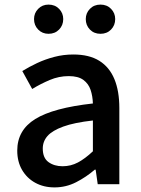

<svg xmlns="http://www.w3.org/2000/svg" viewBox="-20 -801 615 835"><path d="M217 14Q170 14 133.5 -6Q97 -26 76 -62Q55 -98 55 -146Q55 -235 133.5 -283.5Q212 -332 384 -351Q383 -383 374 -410Q365 -437 342.5 -453.5Q320 -470 279 -470Q236 -470 196 -453Q156 -436 120 -414L77 -492Q106 -510 141 -526.5Q176 -543 216 -553.5Q256 -564 299 -564Q368 -564 412 -536.5Q456 -509 477.5 -457Q499 -405 499 -331V0H405L396 -63H392Q355 -31 311 -8.5Q267 14 217 14ZM252 -78Q288 -78 319 -94.5Q350 -111 384 -143V-277Q303 -268 255 -250.5Q207 -233 186.5 -209.5Q166 -186 166 -155Q166 -114 191 -96Q216 -78 252 -78ZM191 -654Q164 -654 146 -672.5Q128 -691 128 -718Q128 -744 146 -762.5Q164 -781 191 -781Q219 -781 237 -762.5Q255 -744 255 -718Q255 -691 237 -672.5Q219 -654 191 -654ZM417 -654Q389 -654 371 -672.5Q353 -691 353 -718Q353 -744 371 -762.5Q389 -781 417 -781Q445 -781 463 -762.5Q481 -744 481 -718Q481 -691 463 -672.5Q445 -654 417 -654Z"/></svg>

Font: Noto Sans TC Thin Medium
Style: Regular
Weight: 500
Version: Version 2.004-H2;hotconv 1.0.118;makeotfexe 2.5.65603